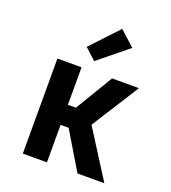

<svg xmlns="http://www.w3.org/2000/svg" viewBox="-140 -882 881 987"><g transform="rotate(20 300.0 -388.5)"><path d="M98 0V-520H230V-315H274L397 -520H544L379 -260L544 0H397L274 -205H230V0ZM280 -572 219 -628 359 -777 441 -703Z"/></g></svg>

Font: Iosevka Custom XBdEx
Style: Regular
Weight: 800
Width: 7
Monospace: yes
Designer: Belleve Invis
Foundry: Belleve Invis
Version: Version 11.2.4; ttfautohint (v1.8.4)